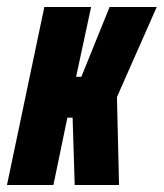

<svg xmlns="http://www.w3.org/2000/svg" viewBox="-39 -530 469 550"><path d="M-19 0 88 -510H222L179 -310H194L275 -510H410L296 -252L302 0H175L169 -193H154L114 0Z"/></svg>

Font: Saira ExtraCondensed Black
Style: Italic
Weight: 900
Width: 2
Italic angle: -12°
Designer: Hector Gatti with collaboration of the Omnibus-Type team
Foundry: Omnibus-Type
Version: Version 1.101